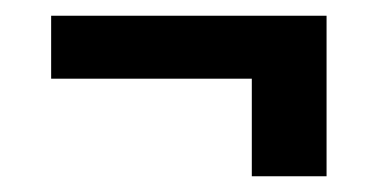

<svg xmlns="http://www.w3.org/2000/svg" viewBox="-20 -358 480 244"><path d="M300 -258H45V-338H395V-134H300Z"/></svg>

Font: Prompt
Style: Regular
Weight: 400
Designer: Katatrad Team
Foundry: CadsonDemak
Version: Version 1.001